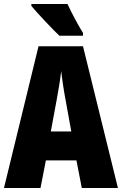

<svg xmlns="http://www.w3.org/2000/svg" viewBox="-20 -947 614 967"><path d="M320 -927H138V-917C164 -885 247 -797 279 -767H398V-781C380 -809 337 -888 320 -927ZM392 0H574L398 -714H174L0 0H184L211 -139H365ZM310 -445 339 -285H236L266 -447C276 -500 284 -551 288 -589C293 -549 300 -498 310 -445Z"/></svg>

Font: Noto Sans Ethiopic ExtraCondensed Black
Style: Regular
Weight: 900
Width: 2
Designer: Monotype Design Team
Foundry: Monotype Imaging Inc.
Version: Version 2.102